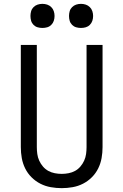

<svg xmlns="http://www.w3.org/2000/svg" viewBox="-20 -968 640 996"><path d="M300 8Q272 8 243.5 3Q215 -2 189.5 -15Q164 -28 143.5 -48.5Q123 -69 110.5 -94.5Q98 -120 93 -148Q88 -176 88 -205V-735H171V-205Q171 -187 173.5 -169Q176 -151 183.5 -134.5Q191 -118 203 -104Q215 -90 230.5 -81.5Q246 -73 264 -69.5Q282 -66 300 -66Q318 -66 336 -69.5Q354 -73 369.5 -81.5Q385 -90 397 -104Q409 -118 416.5 -134.5Q424 -151 426.5 -169Q429 -187 429 -205V-735H512V-205Q512 -176 507 -148Q502 -120 489.5 -94.5Q477 -69 456.5 -48.5Q436 -28 410.5 -15Q385 -2 356.5 3Q328 8 300 8ZM400 -823Q387 -823 375 -826.5Q363 -830 354 -839Q345 -848 341.5 -860Q338 -872 338 -885Q338 -898 341.5 -910Q345 -922 354 -931Q363 -940 375 -944Q387 -948 400 -948Q413 -948 425 -944Q437 -940 446 -931Q455 -922 459 -910Q463 -898 463 -885Q463 -872 459 -860Q455 -848 446 -839Q437 -830 425 -826.5Q413 -823 400 -823ZM200 -823Q187 -823 175 -826.5Q163 -830 154 -839Q145 -848 141.5 -860Q138 -872 138 -885Q138 -898 141.5 -910Q145 -922 154 -931Q163 -940 175 -944Q187 -948 200 -948Q213 -948 225 -944Q237 -940 246 -931Q255 -922 259 -910Q263 -898 263 -885Q263 -872 259 -860Q255 -848 246 -839Q237 -830 225 -826.5Q213 -823 200 -823Z"/></svg>

Font: Monocode
Style: Regular
Weight: 400
Designer: Belleve Invis
Foundry: Belleve Invis
Version: Version 16.1.0; ttfautohint (v1.8.4)